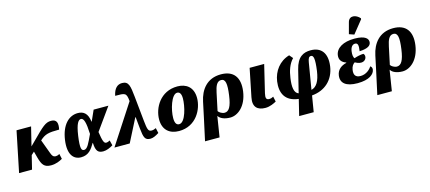

<svg xmlns="http://www.w3.org/2000/svg" viewBox="-69 -1527 5491 2449"><g transform="rotate(-15 2676.5 -303.0)"><path d="M5 0H176L220 -180L259 -216L282 -130C309 -31 337 10 427 10C491 10 544 -14 579 -35L564 -103C542 -90 526 -87 515 -87C480 -87 468 -107 455 -141L385 -330L386 -331C456 -394 500 -404 642 -404C659 -483 648 -539 571 -539C497 -539 456 -499 303 -345L246 -288L307 -536H115Z M823 10C923 10 967 -54 1011 -129H1014C1018 -13 1053 10 1117 10C1158 10 1206 -10 1246 -35L1229 -103C1207 -91 1195 -87 1180 -87C1151 -87 1137 -120 1119 -244L1328 -536H1133L1070 -395H1067C1054 -508 1000 -546 925 -546C808 -546 708 -452 680 -257C653 -65 726 10 823 10ZM884 -71C848 -71 833 -101 856 -264C879 -425 913 -463 945 -463C983 -463 1002 -401 1008 -249C956 -138 928 -71 884 -71Z M1264 0H1466L1621 -304H1626L1641 -150C1653 -30 1666 10 1739 10C1772 10 1808 -6 1853 -35L1838 -103C1822 -94 1798 -87 1779 -87C1733 -87 1727 -123 1715 -232L1682 -559C1667 -704 1658 -770 1570 -770C1508 -770 1463 -729 1444 -635C1576 -635 1593 -636 1604 -524V-522Z M2117 10C2345 10 2446 -193 2446 -339C2446 -485 2353 -546 2240 -546C2014 -546 1907 -350 1907 -197C1907 -59 1993 10 2117 10ZM2140 -74C2105 -74 2085 -102 2085 -168C2085 -277 2141 -469 2217 -469C2249 -469 2270 -443 2270 -380C2270 -283 2224 -74 2140 -74Z M2508 -275 2464 -68 2401 222H2593L2636 -49H2638C2659 -13 2716 13 2793 13C2889 13 3008 -74 3035 -268C3060 -449 2982 -551 2816 -551C2630 -551 2539 -422 2508 -275ZM2738 -65C2705 -65 2666 -89 2655 -109L2704 -340C2721 -422 2744 -480 2800 -480C2859 -480 2870 -414 2849 -264C2829 -117 2793 -65 2738 -65Z M3258 10C3318 10 3375 -19 3403 -35L3388 -103C3370 -93 3354 -87 3332 -87C3292 -87 3284 -113 3298 -173L3385 -536H3193L3118 -167C3092 -43 3152 10 3258 10Z M3644 222H3836L3871 10C4043 -4 4165 -114 4190 -289C4214 -463 4137 -551 4001 -551C3906 -551 3824 -513 3786 -357L3713 -60C3655 -79 3645 -161 3662 -276C3674 -364 3702 -453 3761 -513L3721 -560C3588 -521 3506 -410 3487 -278C3467 -130 3517 -11 3696 9ZM3940 -407C3949 -461 3961 -480 3987 -480C4021 -480 4034 -435 4012 -274C3993 -145 3952 -77 3882 -60Z M4593 -600 4727 -767 4728 -779C4680 -836 4590 -856 4567 -772L4527 -623ZM4474 10C4632 10 4697 -51 4705 -107C4709 -131 4698 -149 4683 -156C4664 -122 4610 -69 4535 -69C4467 -69 4445 -107 4455 -171C4462 -218 4485 -245 4506 -257C4528 -245 4553 -232 4585 -232C4623 -232 4650 -256 4655 -287C4658 -307 4652 -322 4641 -333C4603 -333 4553 -321 4517 -308C4504 -324 4497 -357 4504 -403C4511 -454 4535 -486 4570 -486C4609 -486 4615 -453 4603 -377C4718 -383 4750 -414 4756 -452C4763 -501 4723 -550 4580 -550C4431 -550 4335 -493 4321 -400C4312 -337 4348 -300 4401 -283L4400 -278C4333 -262 4278 -223 4267 -149C4252 -49 4321 10 4474 10Z M4783 -275 4739 -68 4676 222H4868L4911 -49H4913C4934 -13 4991 13 5068 13C5164 13 5283 -74 5310 -268C5335 -449 5257 -551 5091 -551C4905 -551 4814 -422 4783 -275ZM5013 -65C4980 -65 4941 -89 4930 -109L4979 -340C4996 -422 5019 -480 5075 -480C5134 -480 5145 -414 5124 -264C5104 -117 5068 -65 5013 -65Z"/></g></svg>

Font: Noto Serif SemiCondensed Black
Style: Italic
Weight: 900
Width: 4
Italic angle: -12°
Designer: Monotype Design Team
Foundry: Monotype Imaging Inc.
Version: Version 2.014